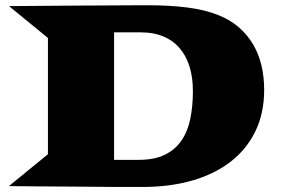

<svg xmlns="http://www.w3.org/2000/svg" viewBox="-20 -724 1092 747"><path d="M166.5 -124V-576.2L15.1 -700.2Q52.7 -700.7 101.1 -700.9Q149.4 -701.2 201.9 -701.7Q254.4 -702.1 307.9 -702.4Q361.3 -702.6 408.7 -702.9Q456.1 -703.1 494.1 -703.4Q532.2 -703.6 554.2 -703.6Q640.1 -703.6 709 -694.8Q777.8 -686 830.1 -665Q876.5 -646.5 910.2 -616.9Q943.8 -587.4 965.6 -549.8Q987.3 -512.2 997.6 -467.8Q1007.8 -423.3 1007.8 -374.5Q1007.8 -284.2 973.9 -213.9Q939.9 -143.6 877.7 -95.2Q815.4 -46.9 728.3 -21.7Q641.1 3.4 534.7 3.4Q520.5 3.4 488.5 3.4Q456.5 3.4 413.3 3.2Q370.1 2.9 318.8 2.4Q267.6 2 214.4 1.7Q161.1 1.5 109.6 1Q58.1 0.5 14.6 0ZM519.5 -102.1Q580.1 -102.1 620.6 -121.6Q661.1 -141.1 685.5 -176.5Q710 -211.9 720.2 -261Q730.5 -310.1 730.5 -369.6Q730.5 -424.3 716.8 -466.8Q703.1 -509.3 677.2 -538.6Q651.4 -567.9 614 -583Q576.7 -598.1 529.3 -598.1H423.8V-102.1Z"/></svg>

Font: Goblin One
Style: Regular
Weight: 400
Designer: Riccardo De Franceschi
Foundry: Sorkin Type Co.
Version: Version 1.001